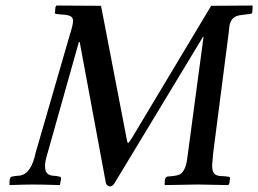

<svg xmlns="http://www.w3.org/2000/svg" viewBox="-20 -667 933 694"><path d="M657.2 -97.2 715.8 -534.2H713.9L394 -4.9Q386.7 6.8 377.9 6.8Q373.5 6.8 368.9 3.4Q364.3 0 362.8 -4.9L268.1 -515.1H265.1L147.9 -99.1Q141.6 -76.7 143.1 -63Q143.1 -36.1 168 -32.2L184.1 -30.8Q196.3 -28.3 198.2 -27.8Q201.7 -24.4 200.2 -18.1Q200.2 -16.1 196.8 1L194.8 2Q137.2 0 100.1 0Q70.8 0 15.1 2L14.2 1Q14.2 -11.2 15.1 -18.1Q16.6 -24.4 20 -27.8Q22.5 -28.3 27.1 -29.3Q31.7 -30.3 34.2 -30.8L50.8 -32.2Q92.8 -37.6 108.9 -115.2L232.9 -543Q234.4 -547.9 237.3 -557.4Q240.2 -566.9 241.2 -571.8Q244.1 -585 244.1 -592.8Q243.7 -602.5 236.3 -607.4Q229 -612.3 212.9 -613.8L194.8 -615.2Q192.4 -615.7 187.5 -616.2Q182.6 -616.7 180.2 -617.2Q177.2 -620.1 179.2 -626L180.2 -640.1Q181.6 -644.5 184.1 -647L345.2 -646L439 -159.2Q440.4 -149.9 443.8 -149.9Q446.3 -152.3 456.1 -167L743.2 -646L892.1 -647L893.1 -646Q893.1 -633.8 892.1 -626Q892.1 -618.7 887.2 -617.2Q875.5 -615.2 871.1 -615.2L853 -612.8Q832.5 -610.8 822.3 -600.8Q812 -590.8 809.1 -571.8Q807.6 -562 806.2 -544.9L751 -117.2Q750 -102.5 748 -85Q746.1 -68.4 747.1 -62Q748 -47.4 754.2 -39.8Q760.3 -32.2 775.9 -30.8L793 -29.8Q795.4 -29.3 801 -28.8Q806.6 -28.3 809.1 -27.8Q812.5 -24.4 811 -18.1L809.1 -4.9Q807.6 -0.5 805.2 2Q725.1 0 698.2 0H691.9Q664.1 0 576.2 2L575.2 1Q575.2 -11.2 576.2 -18.1Q577.6 -26.9 585 -28.8Q611.8 -30.8 620.1 -33.2Q650.4 -38.6 657.2 -97.2Z"/></svg>

Font: Common Serif Medium
Style: Italic
Weight: 500
Italic angle: -12°
Designer: Philipp H. Poll, Khaled Hosny
Foundry: Stefan Peev, Context Ltd.
Version: Version 1.026